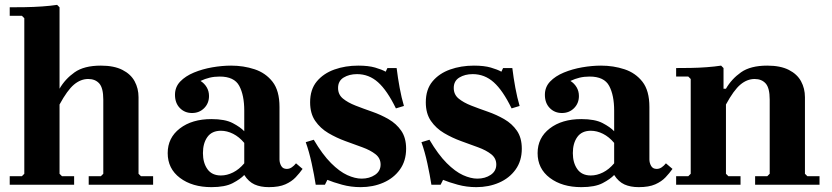

<svg xmlns="http://www.w3.org/2000/svg" viewBox="-20 -760 3422 790"><path d="M550 -45 560 -35H610V0H345V-35H395L405 -45V-350Q405 -398 388.5 -416.5Q372 -435 343 -435Q312 -435 284.5 -412Q257 -389 225 -330V-45L235 -35H285V0H20V-35H70L80 -45V-685L70 -695H20V-730Q46 -730 82 -730.5Q118 -731 153.5 -733.5Q189 -736 215 -740L225 -730V-395Q248 -435 287 -462.5Q326 -490 395 -490Q449 -490 483.5 -472.5Q518 -455 534 -425.5Q550 -396 550 -360Z M1086 10Q1052 10 1027.5 -1Q1003 -12 985 -40V-305Q985 -368 964.5 -406.5Q944 -445 884 -445Q862 -445 843 -440.5Q824 -436 805 -427Q821 -417 830.5 -401Q840 -385 840 -365Q840 -335 820 -315Q800 -295 770 -295Q740 -295 720 -315.5Q700 -336 700 -370Q700 -402 721.5 -424.5Q743 -447 778 -461.5Q813 -476 853.5 -483Q894 -490 931 -490Q982 -490 1027.5 -475Q1073 -460 1101.5 -423.5Q1130 -387 1130 -320V-104Q1130 -90 1137 -77.5Q1144 -65 1160 -65Q1171 -65 1180.5 -71.5Q1190 -78 1198 -88L1225 -65Q1213 -48 1196.5 -30.5Q1180 -13 1154 -1.5Q1128 10 1086 10ZM850 10Q771 10 720.5 -28Q670 -66 670 -130Q670 -193 720 -231.5Q770 -270 850 -270Q906 -270 937.5 -253.5Q969 -237 985 -220V-172Q964 -197 939 -209.5Q914 -222 889 -222Q852 -222 833.5 -196.5Q815 -171 815 -130Q815 -90 833.5 -64Q852 -38 889 -38Q914 -38 939 -50.5Q964 -63 985 -88V-40Q969 -23 937.5 -6.5Q906 10 850 10Z M1371 -398Q1371 -371 1391 -354.5Q1411 -338 1443 -325.5Q1475 -313 1511 -300.5Q1547 -288 1579 -269.5Q1611 -251 1631 -222Q1651 -193 1651 -148Q1651 -98 1625.5 -62.5Q1600 -27 1557.5 -8.5Q1515 10 1464 10Q1424 10 1387.5 0Q1351 -10 1327 -20L1317 0H1279Q1273 -39 1262.5 -87.5Q1252 -136 1238 -175L1271 -185Q1307 -124 1342 -89Q1377 -54 1409 -39.5Q1441 -25 1468 -25Q1500 -25 1523 -40.5Q1546 -56 1546 -83Q1546 -109 1525 -125.5Q1504 -142 1471 -154Q1438 -166 1401 -179.5Q1364 -193 1331 -212.5Q1298 -232 1277 -262.5Q1256 -293 1256 -339Q1256 -392 1283.5 -425Q1311 -458 1356 -474Q1401 -490 1454 -490Q1496 -490 1523.5 -482Q1551 -474 1567 -465L1574 -480H1612Q1617 -439 1624.5 -398.5Q1632 -358 1642 -324L1609 -314Q1573 -388 1535.5 -421.5Q1498 -455 1449 -455Q1417 -455 1394 -441Q1371 -427 1371 -398Z M1847 -398Q1847 -371 1867 -354.5Q1887 -338 1919 -325.5Q1951 -313 1987 -300.5Q2023 -288 2055 -269.5Q2087 -251 2107 -222Q2127 -193 2127 -148Q2127 -98 2101.5 -62.5Q2076 -27 2033.5 -8.5Q1991 10 1940 10Q1900 10 1863.5 0Q1827 -10 1803 -20L1793 0H1755Q1749 -39 1738.5 -87.5Q1728 -136 1714 -175L1747 -185Q1783 -124 1818 -89Q1853 -54 1885 -39.5Q1917 -25 1944 -25Q1976 -25 1999 -40.5Q2022 -56 2022 -83Q2022 -109 2001 -125.5Q1980 -142 1947 -154Q1914 -166 1877 -179.5Q1840 -193 1807 -212.5Q1774 -232 1753 -262.5Q1732 -293 1732 -339Q1732 -392 1759.5 -425Q1787 -458 1832 -474Q1877 -490 1930 -490Q1972 -490 1999.5 -482Q2027 -474 2043 -465L2050 -480H2088Q2093 -439 2100.5 -398.5Q2108 -358 2118 -324L2085 -314Q2049 -388 2011.5 -421.5Q1974 -455 1925 -455Q1893 -455 1870 -441Q1847 -427 1847 -398Z M2608 10Q2574 10 2549.5 -1Q2525 -12 2507 -40V-305Q2507 -368 2486.5 -406.5Q2466 -445 2406 -445Q2384 -445 2365 -440.5Q2346 -436 2327 -427Q2343 -417 2352.5 -401Q2362 -385 2362 -365Q2362 -335 2342 -315Q2322 -295 2292 -295Q2262 -295 2242 -315.5Q2222 -336 2222 -370Q2222 -402 2243.5 -424.5Q2265 -447 2300 -461.5Q2335 -476 2375.5 -483Q2416 -490 2453 -490Q2504 -490 2549.5 -475Q2595 -460 2623.5 -423.5Q2652 -387 2652 -320V-104Q2652 -90 2659 -77.5Q2666 -65 2682 -65Q2693 -65 2702.5 -71.5Q2712 -78 2720 -88L2747 -65Q2735 -48 2718.5 -30.5Q2702 -13 2676 -1.5Q2650 10 2608 10ZM2372 10Q2293 10 2242.5 -28Q2192 -66 2192 -130Q2192 -193 2242 -231.5Q2292 -270 2372 -270Q2428 -270 2459.5 -253.5Q2491 -237 2507 -220V-172Q2486 -197 2461 -209.5Q2436 -222 2411 -222Q2374 -222 2355.5 -196.5Q2337 -171 2337 -130Q2337 -90 2355.5 -64Q2374 -38 2411 -38Q2436 -38 2461 -50.5Q2486 -63 2507 -88V-40Q2491 -23 2459.5 -6.5Q2428 10 2372 10Z M3292 -45 3302 -35H3352V0H3087V-35H3137L3147 -45V-350Q3147 -398 3130.5 -416.5Q3114 -435 3085 -435Q3054 -435 3026.5 -412Q2999 -389 2967 -330V-45L2977 -35H3027V0H2762V-35H2812L2822 -45V-435L2812 -445H2762V-480Q2788 -480 2821.5 -480.5Q2855 -481 2888 -483.5Q2921 -486 2947 -490L2957 -480V-395H2967Q2990 -435 3029 -462.5Q3068 -490 3137 -490Q3191 -490 3225.5 -472.5Q3260 -455 3276 -425.5Q3292 -396 3292 -360Z"/></svg>

Font: Brygada 1918
Style: Bold
Weight: 700
Designer: Mateusz Machalski | Borys Kosmynka | Przemek Hoffer
Foundry: NIEPODLEGLA 2018
Version: Version 3.006